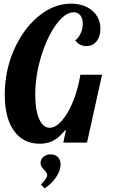

<svg xmlns="http://www.w3.org/2000/svg" viewBox="-20 -777 618 1046"><path d="M56 -64.5C89.3 -17.5 136.3 6 197 6C225 6 249.8 0.2 271.5 -11.5C293.2 -23.2 314.3 -42 335 -68H339L325 0H454L536 -370H418C409.3 -317.3 396 -268.8 378 -224.5C360 -180.2 339.7 -145.2 317 -119.5C294.3 -93.8 272.3 -81 251 -81C226.3 -81 207 -97.2 193 -129.5C179 -161.8 172 -206 172 -262C172 -330 182.7 -399 204 -469C225.3 -539 252.3 -596.7 285 -642C317.7 -687.3 350 -710 382 -710C397.3 -710 409.3 -704.3 418 -693C426.7 -681.7 431 -666.7 431 -648C431 -630 427.2 -612.5 419.5 -595.5C411.8 -578.5 402 -565.7 390 -557C405.3 -536.3 425.7 -526 451 -526C473.7 -526 492 -534.7 506 -552C520 -569.3 527 -592 527 -620C527 -660.7 512.2 -693.7 482.5 -719C452.8 -744.3 414.3 -757 367 -757C304.3 -757 245.2 -734 189.5 -688C133.8 -642 89.3 -581 56 -505C22.7 -429 6 -347.7 6 -261C6 -177 22.7 -111.5 56 -64.5ZM203 229 223 249C248.3 233 269.2 212.8 285.5 188.5C301.8 164.2 310 141 310 119C310 102.3 305.2 89 295.5 79C285.8 69 273 64 257 64C240.3 64 226.8 68.5 216.5 77.5C206.2 86.5 201 97.7 201 111C201 118.3 202.7 124.8 206 130.5C209.3 136.2 214.3 142.3 221 149C225 153 228.7 157.5 232 162.5C235.3 167.5 237 172.3 237 177C237 183 234.5 189.7 229.5 197C224.5 204.3 215.7 215 203 229Z"/></svg>

Font: DonutKreme
Style: Regular
Weight: 400
Designer: Impallari Type
Foundry: Impallari Type
Version: Version 2.100